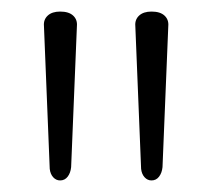

<svg xmlns="http://www.w3.org/2000/svg" viewBox="-20 -1093 367 332"><path d="M84 -781Q77 -781 72 -786.5Q67 -792 66 -801L56 -1048Q55 -1059 62.5 -1066Q70 -1073 84 -1073Q99 -1073 106.5 -1066Q114 -1059 113 -1048L103 -804Q102 -794 97 -787.5Q92 -781 84 -781ZM242 -781Q235 -781 230 -786.5Q225 -792 224 -801L214 -1048Q213 -1059 220.5 -1066Q228 -1073 242 -1073Q257 -1073 264.5 -1066Q272 -1059 271 -1048L261 -804Q260 -794 255 -787.5Q250 -781 242 -781Z"/></svg>

Font: Playwrite CL Thin
Style: Regular
Weight: 100
Designer: Veronika Burian, José Scaglione
Foundry: TypeTogether
Version: Version 1.002